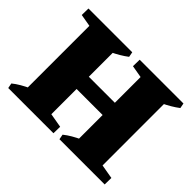

<svg xmlns="http://www.w3.org/2000/svg" viewBox="-139 -899 1132 1132"><g transform="rotate(45 427.5 -333.0)"><path d="M107 0V-666H317V0ZM258 -281V-383H602V-281ZM534 0V-666H744V0ZM168 -587 30 -611 31 -666H171ZM303 -575 302 -666H396L402 -634Q381 -618 356.5 -603.5Q332 -589 303 -575ZM595 -587 457 -611 458 -666H598ZM730 -575 729 -666H823L829 -634Q808 -618 783.5 -603.5Q759 -589 730 -575ZM28 0 22 -32Q43 -49 68 -63.5Q93 -78 121 -91L122 0ZM265 0 268 -79 406 -55 405 0ZM455 0 449 -32Q470 -49 495 -63.5Q520 -78 548 -91L549 0ZM692 0 695 -79 833 -55 832 0Z"/></g></svg>

Font: Eczar ExtraBold
Style: Regular
Weight: 800
Designer: Vaibhav Singh
Foundry: Rosetta Type Foundry
Version: Version 2.000